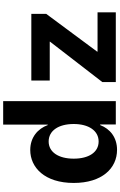

<svg xmlns="http://www.w3.org/2000/svg" viewBox="212 -980 776 1241"><g transform="rotate(-90 600.5 -360.0)"><path d="M252 8C332 8 388 -37 412 -101H416V0H567V-728H415V-440H412C389 -503 334 -553 251 -553C138 -553 38 -460 38 -272C38 -90 132 8 252 8ZM195 -272C195 -370 237 -434 306 -434C376 -434 419 -370 419 -272C419 -176 376 -111 306 -111C236 -111 195 -175 195 -272ZM690 0H1141V-118H887V-121L1131 -450V-546H700V-427H951V-425L690 -87Z"/></g></svg>

Font: Wafeq
Style: Bold
Weight: 700
Designer: Rasmus Andersson & Azza Alameddine
Foundry: Google & TypeTogether
Version: Version 3.000;FEAKit 1.0